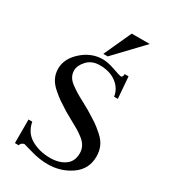

<svg xmlns="http://www.w3.org/2000/svg" viewBox="-193 -876 865 980"><g transform="rotate(30 239.0 -386.0)"><path d="M288 -782H394L240 -620H214ZM249 10Q200 10 149 -5Q98 -20 96 -20Q90 -20 82 -14Q74 -8 74 0H51V-139H73Q84 -79 132.5 -51.5Q181 -24 243 -24Q296 -24 330 -48Q364 -72 364 -120Q364 -142 354.5 -160Q345 -178 325.5 -193.5Q306 -209 288 -219.5Q270 -230 241.5 -245.5Q213 -261 198 -270Q163 -292 146 -303.5Q129 -315 102.5 -338Q76 -361 64 -386Q52 -411 52 -440Q52 -499 106 -547Q160 -595 227 -595Q256 -595 299 -580Q342 -565 348 -565Q360 -565 360 -585H383L393 -458H371Q365 -502 327 -531.5Q289 -561 228 -561Q182 -561 154.5 -531.5Q127 -502 127 -472Q127 -453 136 -436.5Q145 -420 164 -406Q183 -392 200 -381.5Q217 -371 245.5 -356Q274 -341 289 -332Q330 -307 348 -295Q366 -283 394.5 -258Q423 -233 434.5 -206.5Q446 -180 446 -148Q446 -74 386 -32Q326 10 249 10Z"/></g></svg>

Font: Judson
Style: Regular
Weight: 400
Version: Version 20110429